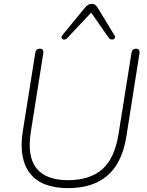

<svg xmlns="http://www.w3.org/2000/svg" viewBox="-20 -962 760 990"><path d="M330 8Q264 8 215 -10.5Q166 -29 136 -66.5Q106 -104 96 -159.5Q86 -215 98 -288L162 -690Q164 -701 170 -706Q176 -711 186 -711Q196 -711 200.5 -704.5Q205 -698 203 -686L139 -282Q119 -156 168 -94.5Q217 -33 330 -33Q443 -33 507 -89Q571 -145 591 -270L658 -690Q660 -701 666 -706Q672 -711 682 -711Q692 -711 696.5 -704.5Q701 -698 699 -686L632 -261Q618 -171 580.5 -111.5Q543 -52 480.5 -22Q418 8 330 8ZM326 -765Q320 -759 313.5 -758Q307 -757 302.5 -760Q298 -763 297 -768.5Q296 -774 302 -781L416 -920Q425 -931 433.5 -936.5Q442 -942 454 -942Q465 -942 471.5 -936.5Q478 -931 485 -920L570 -780Q575 -773 572.5 -767Q570 -761 564.5 -759Q559 -757 552 -759Q545 -761 540 -768L450 -897Z"/></svg>

Font: Nunito ExtraLight
Style: Italic
Weight: 200
Italic angle: -9°
Designer: Vernon Adams
Foundry: Vernon Adams
Version: Version 3.602